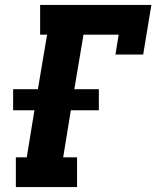

<svg xmlns="http://www.w3.org/2000/svg" viewBox="-20 -755 640 775"><path d="M44 0V-120H88L119 -310H33V-395H133L170 -615H142V-735H591L558 -535H446L459 -615H317L280 -395H379V-310H266L235 -120H291V0Z"/></svg>

Font: Iosevka Slab Heavy Extended
Style: Italic
Weight: 900
Width: 7
Italic angle: -9°
Monospace: yes
Designer: Belleve Invis
Foundry: Belleve Invis
Version: Version 11.1.0; ttfautohint (v1.8.3)